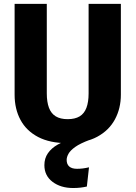

<svg xmlns="http://www.w3.org/2000/svg" viewBox="-20 -713 691 979"><path d="M431.8 -693.4H596.3V-230.3Q596.3 -160.5 566.1 -104.4Q535.9 -48.2 475.7 -15.6Q415.5 17 325 17Q234.6 17 174.5 -14.4Q114.5 -45.8 84.5 -101.6Q54.5 -157.4 54.5 -230.3V-693.4H218.6V-236.7Q218.6 -193.1 229.6 -163.6Q240.7 -134.1 264.3 -119.7Q287.8 -105.4 325 -105.4Q362.6 -105.4 386.2 -119.7Q409.8 -134.1 420.8 -163.6Q431.8 -193.1 431.8 -236.7ZM435.9 -18.6 437.9 0Q388.8 18.3 363.5 36.3Q338.3 54.4 329.1 71.2Q319.9 87.9 319.9 102.2Q319.9 124.2 333 135.9Q346.2 147.7 372.8 147.7Q387.5 147.7 402.3 145.9Q417 144.1 433.8 140.1L422.9 238.1Q407.3 241.7 390.2 243.7Q373.1 245.7 353.1 245.7Q289.5 245.7 247.9 214.2Q206.3 182.7 206.3 129.1Q206.3 94.3 224.3 68.3Q242.2 42.3 274.3 24.2Q306.3 6.2 347.9 -4.4Q389.4 -15 435.9 -18.6Z"/></svg>

Font: Fira Sans Variable
Style: Regular
Weight: 400
Designer: Carrois Corporate & Edenspiekermann AG
Foundry: Carrois Corporate GbR & Edenspiekermann AG
Version: Version 4.202